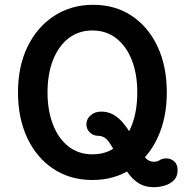

<svg xmlns="http://www.w3.org/2000/svg" viewBox="-20 -735 770 800"><path d="M365 15Q273 15 203 -31Q133 -77 94 -159.5Q55 -242 55 -350Q55 -459 95 -541Q135 -623 206 -669Q277 -715 368 -715Q460 -715 529 -669Q598 -623 636.5 -541Q675 -459 675 -350Q675 -242 636 -159.5Q597 -77 527 -31Q457 15 365 15ZM365 -92Q423 -92 465 -124Q507 -156 529.5 -214Q552 -272 552 -350Q552 -426 529.5 -484Q507 -542 465 -575Q423 -608 365 -608Q307 -608 265 -575Q223 -542 200.5 -484Q178 -426 178 -350Q178 -275 200.5 -216.5Q223 -158 265 -125Q307 -92 365 -92ZM621 45Q585 45 559.5 29.5Q534 14 514 -13.5Q494 -41 474 -77Q456 -107 445.5 -125.5Q435 -144 425 -154Q417 -162 408 -165.5Q399 -169 391 -169Q369 -169 354.5 -183Q340 -197 340 -217Q340 -239 357.5 -254.5Q375 -270 402 -270Q429 -270 451 -258Q473 -246 491 -225Q509 -204 524.5 -178.5Q540 -153 554 -125Q569 -97 584.5 -79Q600 -61 620 -61Q636 -61 646 -68Q656 -75 673 -75Q692 -75 706 -62.5Q720 -50 720 -26Q720 1 704 16.5Q688 32 665.5 38.5Q643 45 621 45Z"/></svg>

Font: National Park SemiBold
Style: Regular
Weight: 600
Designer: Andrea Herstowski, Ben Hoepner
Version: Version 1.009